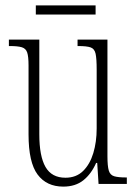

<svg xmlns="http://www.w3.org/2000/svg" viewBox="-20 -683 509 713"><path d="M215 10Q153 10 119.5 -35Q86 -80 86 -184V-440Q86 -473 81 -488Q76 -503 61 -507.5Q46 -512 17 -512H13V-536H126V-184Q126 -103 149 -63Q172 -23 223 -23Q263 -23 288.5 -48Q314 -73 326.5 -114.5Q339 -156 339 -206V-425Q339 -465 335 -483.5Q331 -502 316.5 -507Q302 -512 271 -512H268V-536H379V-103Q379 -66 384 -49.5Q389 -33 404 -28.5Q419 -24 448 -24H451V0H346L341 -78H337Q319 -37 289.5 -13.5Q260 10 215 10ZM113 -629V-663H335V-629Z"/></svg>

Font: Noto Serif Hebrew ExtraCondensed ExtraLight
Style: Regular
Weight: 200
Width: 2
Designer: Monotype Design Team
Foundry: Monotype Imaging Inc.
Version: Version 2.004; ttfautohint (v1.8.4.7-5d5b)